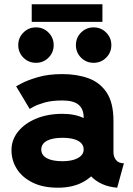

<svg xmlns="http://www.w3.org/2000/svg" viewBox="-20 -873 629 906"><path d="M252.9 12.7Q320.4 12.7 368.1 -12Q415.7 -36.7 441 -77.7Q466.2 -118.7 466.2 -167.5Q466.2 -216.3 443.7 -254.3Q421.2 -292.4 378.3 -314.2Q335.4 -335.9 274.8 -335.9Q205.2 -335.9 150.9 -313.4Q96.6 -290.9 65.4 -252.1Q34.2 -213.4 34.2 -164.6Q34.2 -115.7 59.8 -75.5Q85.4 -35.3 134.3 -11.3Q183.3 12.7 252.9 12.7ZM374.8 -167.5Q374.8 -149.9 362 -137.6Q349.2 -125.3 326.7 -118.8Q304.1 -112.3 274.8 -112.3Q226.5 -112.3 200.6 -126.7Q174.8 -141.1 174.8 -167.5Q174.8 -193.8 200.6 -208.3Q226.5 -222.7 274.8 -222.7Q307 -222.7 329.4 -216.2Q351.8 -209.7 363.3 -197.4Q374.8 -185.1 374.8 -167.5ZM515.4 -154.8V-302.7Q515.4 -388.2 483.3 -436.3Q451.3 -484.4 396.7 -503.9Q342.2 -523.4 274.8 -523.4Q208.1 -523.4 159 -509Q109.9 -494.6 83 -480.2Q56.1 -465.8 56.1 -465.8L120.1 -358.9Q120.1 -358.9 137.7 -368.9Q155.3 -378.9 189.6 -388.9Q223.9 -398.9 274.6 -398.9Q301.6 -398.9 320.6 -393.7Q339.6 -388.5 351.5 -378.1Q363.5 -367.8 369.1 -352.8Q374.8 -337.8 374.8 -317.8V-223.2L387.5 -213.1V-127.9L374.8 -116.7Q374.8 -98.3 384.7 -77.1Q394.6 -56 414.2 -36.7Q433.8 -17.4 463.5 -4Q493.2 9.4 533 12.7L564.6 -102.5Q540 -102.5 527.7 -117.7Q515.4 -132.8 515.4 -154.8ZM338.2 -660.2Q338.2 -625.3 362.5 -600.9Q386.9 -576.6 421.8 -576.6Q456.6 -576.6 481 -600.9Q505.4 -625.3 505.4 -660.2Q505.4 -695 481 -719.4Q456.6 -743.8 421.8 -743.8Q386.9 -743.8 362.5 -719.4Q338.2 -695 338.2 -660.2ZM66.1 -660.2Q66.1 -625.3 90.5 -600.9Q114.8 -576.6 149.7 -576.6Q184.6 -576.6 208.9 -600.9Q233.3 -625.3 233.3 -660.2Q233.3 -695 208.9 -719.4Q184.6 -743.8 149.7 -743.8Q114.8 -743.8 90.5 -719.4Q66.1 -695 66.1 -660.2ZM129.7 -769.9H463.3V-852.9H129.7Z"/></svg>

Font: Giphurs SC
Style: Regular
Weight: 400
Version: Version 0.920